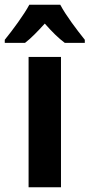

<svg xmlns="http://www.w3.org/2000/svg" viewBox="-58 -786 376 806"><path d="M195 -766H65C44 -726 -6 -658 -38 -619V-606H47C72 -625 99 -653 130 -687C160 -653 187 -626 214 -606H298V-619C262 -664 219 -721 195 -766ZM198 0V-547H62V0Z"/></svg>

Font: Noto Sans Georgian Condensed Bold
Style: Regular
Weight: 700
Width: 3
Designer: Monotype Design Team, Akaki Razmadze
Foundry: Google LLC
Version: Version 2.005